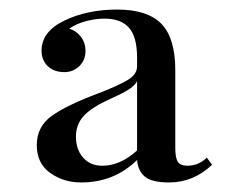

<svg xmlns="http://www.w3.org/2000/svg" viewBox="-20 -742 503 402"><path d="M347 -595V-432Q347 -411 352.5 -403Q358 -395 372 -395Q396 -395 413 -412L424 -397Q385 -360 334 -360Q298 -360 283.5 -372Q269 -384 267 -407Q219 -360 150 -360Q113 -360 85 -380Q57 -400 57 -438Q57 -477 88.5 -499.5Q120 -522 187 -547Q226 -562 246.5 -574Q267 -586 267 -603V-621Q267 -665 250 -684Q233 -703 199 -703Q181 -703 161 -698Q141 -693 125 -682Q139 -678 149 -665.5Q159 -653 159 -635Q159 -616 146 -603.5Q133 -591 115 -591Q93 -591 80 -603.5Q67 -616 67 -636Q67 -676 115 -699Q163 -722 225 -722Q289 -722 318 -692Q347 -662 347 -595ZM211 -535Q173 -518 156 -500Q139 -482 139 -456Q139 -429 154 -412Q169 -395 194 -395Q232 -395 267 -427V-572Q263 -564 251.5 -556Q240 -548 211 -535Z"/></svg>

Font: Playfair Display SC
Style: Regular
Weight: 400
Designer: Claus Eggers Sørensen
Foundry: Claus Eggers Sørensen
Version: Version 1.200; ttfautohint (v1.6)